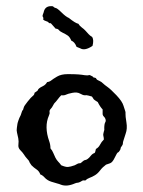

<svg xmlns="http://www.w3.org/2000/svg" viewBox="-20 -772 455 611"><path d="M265.6 -533.2Q276.4 -528.3 276.4 -526.9Q276.4 -525.4 280.8 -524.9Q285.2 -524.4 286.1 -522Q287.1 -519.5 290 -517.6Q293 -515.6 297.9 -513.7Q302.7 -511.7 307.6 -506.8Q312.5 -502 322.3 -495.1Q332 -488.3 350.6 -468.8Q369.1 -449.2 373 -435.5Q377 -421.9 378.4 -418.9Q379.9 -416 379.4 -409.7Q378.9 -403.3 382.3 -382.8Q385.7 -362.3 379.9 -346.7L372.1 -322.3Q371.1 -319.3 371.1 -315.4Q371.1 -311.5 367.2 -306.6Q363.3 -301.8 363.8 -299.8Q364.3 -297.9 360.8 -292.5Q357.4 -287.1 355.5 -287.1Q352.5 -286.1 345.2 -270.5Q337.9 -254.9 330.1 -252.4Q322.3 -250 317.4 -248Q306.6 -240.2 298.8 -230Q291 -219.7 282.2 -214.4Q273.4 -209 265.1 -206.1Q256.8 -203.1 251 -197.3Q245.1 -199.2 240.7 -196.3Q236.3 -193.4 232.4 -191.9Q228.5 -190.4 226.1 -190.4Q223.6 -190.4 218.8 -188.5Q192.4 -176.8 172.9 -184.6Q168.9 -186.5 162.6 -188Q156.2 -189.5 143.1 -193.8Q129.9 -198.2 122.6 -206.5Q115.2 -214.8 108.4 -216.8Q104.5 -227.5 96.2 -232.9Q87.9 -238.3 80.1 -246.1Q73.2 -255.9 73.2 -257.3Q73.2 -258.8 71.3 -261.2Q69.3 -263.7 64.9 -268.6Q60.5 -273.4 56.2 -280.3Q51.8 -287.1 44.4 -294.4Q37.1 -301.8 38.6 -312Q40 -322.3 38.1 -332Q36.1 -341.8 34.2 -349.6Q32.2 -357.4 33.7 -365.2Q35.2 -373 35.2 -376Q35.2 -378.9 38.6 -388.7Q42 -398.4 43.9 -401.4Q45.9 -404.3 48.3 -412.6Q50.8 -420.9 52.2 -421.4Q53.7 -421.9 53.7 -423.8Q54.7 -425.8 55.7 -430.2Q56.6 -434.6 67.9 -448.7Q79.1 -462.9 84.5 -466.8Q89.8 -470.7 89.8 -476.6Q100.6 -483.4 100.6 -485.4Q100.6 -487.3 104.5 -490.7Q108.4 -494.1 116.7 -498Q125 -502 129.9 -510.7Q137.7 -511.7 143.1 -516.1Q148.4 -520.5 161.6 -528.3Q174.8 -536.1 195.8 -536.1Q216.8 -536.1 229 -535.2Q241.2 -534.2 249.5 -532.7Q257.8 -531.2 265.6 -533.2ZM306.6 -408.2V-423.8Q298.8 -431.6 291 -447.3Q287.1 -449.2 284.7 -451.2Q282.2 -453.1 279.3 -455.1Q277.3 -457 275.9 -460Q274.4 -462.9 272.5 -464.8Q268.6 -465.8 261.7 -467.8Q254.9 -469.7 250 -468.8Q244.1 -468.8 234.9 -474.1Q225.6 -479.5 210.4 -476.6Q195.3 -473.6 189.9 -470.7Q184.6 -467.8 174.8 -468.8Q168.9 -462.9 163.1 -455.1Q157.2 -447.3 154.8 -445.3Q152.3 -443.4 148.9 -436.5Q145.5 -429.7 141.6 -425.8Q136.7 -420.9 137.7 -415.5Q138.7 -410.2 135.7 -404.3Q120.1 -369.1 136.7 -322.3Q140.6 -311.5 140.6 -299.8Q146.5 -293 149.4 -285.6Q152.3 -278.3 156.2 -270.5Q160.2 -262.7 165 -257.8Q169.9 -252.9 174.8 -246.1Q188.5 -240.2 196.3 -240.7Q204.1 -241.2 217.8 -246.1Q229.5 -252.9 232.4 -252.4Q235.4 -252 237.3 -253.4Q239.3 -254.9 243.7 -258.8Q248 -262.7 251 -262.7Q253.9 -262.7 258.8 -266.1Q263.7 -269.5 269 -276.4Q274.4 -283.2 281.2 -285.2Q283.2 -288.1 283.7 -291.5Q284.2 -294.9 285.2 -297.9Q293.9 -302.7 298.3 -311.5Q302.7 -320.3 310.5 -328.1Q310.5 -333 309.1 -338.9Q307.6 -344.7 310.1 -352.1Q312.5 -359.4 312 -360.8Q311.5 -362.3 312 -370.6Q312.5 -378.9 314.9 -382.8Q317.4 -386.7 315.9 -392.1Q314.5 -397.5 311 -400.4Q307.6 -403.3 306.6 -408.2ZM157.2 -680.7 141.6 -698.2Q136.7 -697.3 134.8 -700.2Q132.8 -703.1 127 -704.6Q121.1 -706.1 117.2 -710Q119.1 -714.8 116.7 -717.8Q114.3 -720.7 116.7 -726.6Q119.1 -732.4 120.1 -737.3Q126 -754.9 148.4 -752Q152.3 -748 155.3 -747.1Q161.1 -747.1 175.3 -732.9Q189.5 -718.8 199.2 -714.8Q219.7 -698.2 229.5 -696.3Q233.4 -689.5 240.2 -684.6Q247.1 -679.7 252 -674.3Q256.8 -668.9 261.7 -663.6Q266.6 -658.2 273.4 -654.3Q279.3 -644.5 274.4 -626Q250 -609.4 235.4 -618.2Q229.5 -621.1 223.6 -623Q217.8 -638.7 207 -642.6Q202.1 -654.3 195.8 -658.7Q189.5 -663.1 180.2 -667.5Q170.9 -671.9 167.5 -676.3Q164.1 -680.7 157.2 -680.7Z"/></svg>

Font: Mountains of Christmas
Style: Bold
Weight: 700
Designer: Crystal Kluge
Foundry: Font Diner, Inc DBA Tart Workshop
Version: Version 1.002